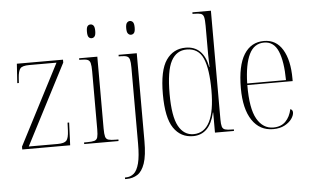

<svg xmlns="http://www.w3.org/2000/svg" viewBox="-62 -859 1939 1198"><g transform="rotate(-5 907.5 -260.0)"><path d="M51 0V-18L311 -521H140Q97 -521 84 -505.5Q71 -490 68 -446L66 -415H56L64 -536H353V-518L93 -15H274Q316 -15 329.5 -30.5Q343 -46 345 -92L347 -142H357L351 0Z M543 -654Q531 -654 524 -663Q517 -672 517 -697Q517 -722 524 -731Q531 -740 543 -740Q554 -740 561.5 -731Q569 -722 569 -697Q569 -672 561.5 -663Q554 -654 543 -654ZM439 0V-10H458Q489 -10 504 -14.5Q519 -19 523.5 -35Q528 -51 528 -85V-448Q528 -483 523.5 -499.5Q519 -516 505.5 -521Q492 -526 464 -526H454V-536H568V-86Q568 -51 572.5 -35Q577 -19 592 -14.5Q607 -10 637 -10H654V0Z M789 -654Q779 -654 771 -663Q763 -672 763 -697Q763 -722 771 -731Q779 -740 789 -740Q801 -740 808.5 -731Q816 -722 816 -697Q816 -672 808.5 -663Q801 -654 789 -654ZM674 240V230H680Q709 230 730 212Q751 194 762.5 150Q774 106 774 28V-450Q774 -483 769.5 -499.5Q765 -516 752 -521Q739 -526 713 -526H701V-536H815V14Q815 105 798 154Q781 203 751.5 221.5Q722 240 685 240Z M1120 10Q1043 10 999 -54.5Q955 -119 955 -267Q955 -416 999.5 -480Q1044 -544 1121 -544Q1232 -544 1258 -411H1260Q1258 -453 1258 -488Q1258 -523 1258 -549V-669Q1258 -707 1253.5 -724Q1249 -741 1235 -745.5Q1221 -750 1193 -750H1183V-760H1299V-79Q1299 -49 1303.5 -34Q1308 -19 1322.5 -14.5Q1337 -10 1366 -10H1377V0H1258V-126H1256Q1225 10 1120 10ZM1125 -2Q1259 -3 1259 -265Q1259 -398 1230 -465Q1201 -532 1127 -532Q1063 -532 1030 -471Q997 -410 997 -265Q997 -124 1030.5 -63Q1064 -2 1125 -2Z M1622 10Q1538 10 1490.5 -61Q1443 -132 1443 -262Q1443 -403 1487 -473Q1531 -543 1612 -543Q1688 -543 1728.5 -476Q1769 -409 1769 -293V-278H1485Q1484 -131 1521.5 -65.5Q1559 0 1624 0Q1672 0 1700.5 -28.5Q1729 -57 1739 -105Q1754 -100 1754 -83Q1754 -65 1739 -43.5Q1724 -22 1694.5 -6Q1665 10 1622 10ZM1728 -288Q1727 -405 1700 -469Q1673 -533 1612 -533Q1549 -533 1518.5 -470Q1488 -407 1485 -288Z"/></g></svg>

Font: Noto Serif Display Condensed ExtraLight
Style: Regular
Weight: 200
Width: 3
Designer: Monotype Design Team
Foundry: Monotype Imaging Inc.
Version: Version 2.009